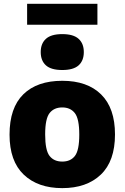

<svg xmlns="http://www.w3.org/2000/svg" viewBox="-20 -985 659 1016"><path d="M309.5 10.5Q180.5 10.5 105.5 -61Q30.5 -132.5 30.5 -272.5Q30.5 -414.5 103.5 -486Q176.5 -557.5 309.5 -557.5Q442 -557.5 515.2 -485.2Q588.5 -413 588.5 -273.5Q588.5 -132.5 513.5 -61Q438.5 10.5 309.5 10.5ZM309.5 -130Q353.5 -130 376.5 -160Q399.5 -190 399.5 -272.5Q399.5 -356.5 376 -386.5Q352.5 -416.5 309.5 -416.5Q266 -416.5 242.5 -386.8Q219 -357 219 -273.5Q219 -190 242.2 -160Q265.5 -130 309.5 -130ZM309.5 -614.5Q250.5 -614.5 223 -639.2Q195.5 -664 195.5 -709.5Q195.5 -754.5 223 -779.5Q250.5 -804.5 309.5 -804.5Q368.5 -804.5 396 -779.5Q423.5 -754.5 423.5 -709.5Q423.5 -664 396 -639.2Q368.5 -614.5 309.5 -614.5ZM123.5 -854V-965H495.5V-854Z"/></svg>

Font: Encode Sans XBd
Style: Regular
Weight: 800
Designer: Multiple Designers
Foundry: Impallari Type
Version: Version 3.002; ttfautohint (v1.8.3) -l 8 -r 50 -G 200 -x 14 